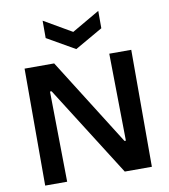

<svg xmlns="http://www.w3.org/2000/svg" viewBox="-96 -986 938 1067"><g transform="rotate(-10 373.0 -452.5)"><path d="M72 0V-660H239L549 -168H557L550 -660H674V0H521L198 -510H189L196 0ZM217 -905 374 -814 531 -905V-807L374 -717L217 -807Z"/></g></svg>

Font: Bricolage Grotesque 28pt SemiBold
Style: Regular
Weight: 600
Version: Version 1.001;gftools[0.9.33.dev8+g029e19f]